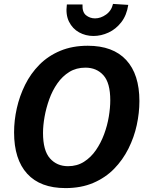

<svg xmlns="http://www.w3.org/2000/svg" viewBox="-20 -950 757 982"><path d="M315 12Q186 12 119 -61.5Q52 -135 52 -273Q52 -334 66 -396.5Q80 -459 108.5 -516.5Q137 -574 181.5 -619Q226 -664 288 -690Q350 -716 429 -716Q558 -716 625.5 -643Q693 -570 693 -433Q693 -373 679.5 -310.5Q666 -248 637 -190Q608 -132 563.5 -86.5Q519 -41 457 -14.5Q395 12 315 12ZM328 -100Q374 -100 409.5 -122.5Q445 -145 470.5 -182Q496 -219 512.5 -263.5Q529 -308 536.5 -353.5Q544 -399 544 -437Q544 -526 509 -565Q474 -604 417 -604Q370 -604 334.5 -582Q299 -560 273.5 -523.5Q248 -487 232 -442.5Q216 -398 208 -353Q200 -308 200 -270Q200 -180 235.5 -140Q271 -100 328 -100ZM458 -766Q418 -766 384.5 -784.5Q351 -803 333 -839Q315 -875 322 -927H402Q400 -888 420 -872Q440 -856 466 -856Q495 -856 522.5 -875.5Q550 -895 558 -930L636 -925Q628 -872 600.5 -836.5Q573 -801 535 -783.5Q497 -766 458 -766Z"/></svg>

Font: Bitter
Style: Bold Italic
Weight: 700
Italic angle: -9°
Designer: Sol Matas, and Bitter project Authors
Foundry: Sol Matas
Version: Version 2.001